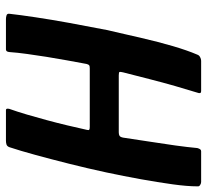

<svg xmlns="http://www.w3.org/2000/svg" viewBox="-46 -668 713 662"><g transform="rotate(90 311.0 -336.5)"><path d="M45 0Q39 0 32.5 -2Q26 -4 27 -12Q31 -48 39 -101.5Q47 -155 58.5 -218.5Q70 -282 83 -348Q97 -409 110.5 -467.5Q124 -526 138.5 -575.5Q153 -625 168 -660Q170 -666 176.5 -669.5Q183 -673 189 -673Q215 -673 241.5 -673Q268 -673 294 -673Q304 -673 299 -660Q289 -628 276.5 -584.5Q264 -541 252 -494Q240 -447 229 -404Q227 -395 227.5 -392Q228 -389 239 -389Q288 -389 337.5 -389Q387 -389 436 -389Q443 -389 447.5 -391.5Q452 -394 454 -404Q460 -446 467.5 -493Q475 -540 481 -583.5Q487 -627 490 -660Q492 -667 494.5 -670Q497 -673 501 -673Q527 -673 553.5 -673Q580 -673 607 -673Q612 -673 617.5 -669.5Q623 -666 622 -660Q622 -625 615 -574.5Q608 -524 597.5 -465.5Q587 -407 574 -346Q560 -281 544 -217.5Q528 -154 513.5 -101Q499 -48 487 -12Q484 -4 478 -2Q472 0 465 0Q438 0 411.5 0Q385 0 359 0Q352 0 355 -12Q365 -40 374.5 -72.5Q384 -105 393.5 -140Q403 -175 411.5 -210.5Q420 -246 427 -278Q429 -285 427 -287Q425 -289 417 -289Q366 -289 316 -289Q266 -289 215 -289Q207 -289 204.5 -287Q202 -285 200 -278Q194 -245 187.5 -210Q181 -175 175.5 -140Q170 -105 165.5 -72.5Q161 -40 159 -12Q158 0 150 0Q124 0 97.5 0Q71 0 45 0Z"/></g></svg>

Font: Glory Thin
Style: Bold Italic
Weight: 700
Italic angle: -12°
Version: Version 1.011